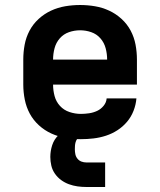

<svg xmlns="http://www.w3.org/2000/svg" viewBox="-20 -548 640 767"><path d="M303 8Q273 8 243 3Q213 -2 185.5 -14.5Q158 -27 135.5 -47.5Q113 -68 99 -94Q85 -120 79 -150Q73 -180 73 -210V-310Q73 -340 78.5 -369.5Q84 -399 98 -425.5Q112 -452 134.5 -472.5Q157 -493 184 -505.5Q211 -518 240.5 -523Q270 -528 300 -528Q330 -528 359.5 -523Q389 -518 416 -505.5Q443 -493 465.5 -472.5Q488 -452 502 -425.5Q516 -399 521.5 -369.5Q527 -340 527 -310V-210H192Q192 -187 198 -164.5Q204 -142 219.5 -125Q235 -108 257.5 -100.5Q280 -93 303 -93Q319 -93 336 -95.5Q353 -98 368 -105Q383 -112 394 -125.5Q405 -139 406 -155H525Q523 -130 513.5 -105.5Q504 -81 487.5 -61.5Q471 -42 449.5 -28Q428 -14 403.5 -6Q379 2 353.5 5Q328 8 303 8ZM192 -310H408Q408 -333 402 -355.5Q396 -378 381 -395Q366 -412 344.5 -419.5Q323 -427 300 -427Q277 -427 255.5 -419.5Q234 -412 219 -395Q204 -378 198 -355.5Q192 -333 192 -310ZM400 199H325Q307 199 289.5 196.5Q272 194 255.5 188Q239 182 224.5 171.5Q210 161 199.5 146Q189 131 185 113.5Q181 96 181 79Q181 55 188.5 32Q196 9 213 -7.5Q230 -24 253 -31Q276 -38 300 -38V0Q293 0 288.5 6.5Q284 13 282 20Q280 27 279.5 34Q279 41 279 48Q279 58 281 68Q283 78 289.5 86Q296 94 305.5 97.5Q315 101 325 101H400Z"/></svg>

Font: Iosevka Custom Extended
Style: Bold
Weight: 700
Width: 7
Monospace: yes
Designer: Belleve Invis
Foundry: Belleve Invis
Version: Version 11.2.4; ttfautohint (v1.8.4)